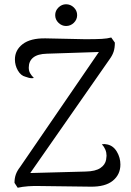

<svg xmlns="http://www.w3.org/2000/svg" viewBox="-20 -875 613 901"><path d="M545 -103Q545 -56 509.5 -27Q474 2 405 1L171 -2Q109 -4 63 6L48 -17Q48 -38 54 -55.5Q60 -73 74 -91L444 -631L200 -623Q157 -622 136 -605Q115 -588 115 -558Q115 -543 121 -532Q127 -521 139 -509L130 -508Q117 -508 99 -515Q78 -520 64 -544Q50 -568 50 -596Q50 -640 86.5 -668Q123 -696 193 -695L380 -691Q431 -691 457.5 -692.5Q484 -694 502 -699L519 -675Q519 -651 513.5 -633.5Q508 -616 495 -598L122 -63L382 -70Q428 -71 451 -86.5Q474 -102 478 -126Q480 -138 480 -144Q480 -174 458 -198L471 -199Q474 -199 484 -197Q512 -191 528.5 -163Q545 -135 545 -103ZM239 -804Q239 -825 254.5 -840Q270 -855 290 -855Q311 -855 326.5 -840Q342 -825 342 -804Q342 -783 326.5 -768Q311 -753 290 -753Q270 -753 254.5 -768Q239 -783 239 -804Z"/></svg>

Font: Arima Madurai
Style: Regular
Weight: 400
Designer: Joana Correia and Natanael Gama
Foundry: NDISCOVER
Version: Version 1.019